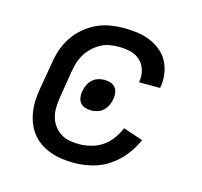

<svg xmlns="http://www.w3.org/2000/svg" viewBox="-85 -631 770 732"><g transform="rotate(15 300.0 -265.0)"><path d="M266 8Q242 8 219 5Q196 2 174.5 -5.5Q153 -13 134 -25.5Q115 -38 101 -55Q87 -72 78.5 -92.5Q70 -113 66 -136Q62 -159 63 -182.5Q64 -206 68 -230L87 -340Q91 -367 100 -393Q109 -419 125 -443Q141 -467 163.5 -486Q186 -505 211.5 -517Q237 -529 264.5 -533.5Q292 -538 318 -538Q345 -538 371 -534.5Q397 -531 420.5 -521.5Q444 -512 463.5 -496.5Q483 -481 495 -459Q507 -437 511 -411Q515 -385 511 -359Q510 -357 510 -356Q510 -355 510 -353H427Q427 -354 427 -355Q427 -356 427 -357Q431 -380 424.5 -402Q418 -424 402 -438.5Q386 -453 364 -458.5Q342 -464 318 -464Q301 -464 282.5 -461Q264 -458 247.5 -449Q231 -440 216.5 -426.5Q202 -413 192 -397Q182 -381 176.5 -363.5Q171 -346 168 -328L150 -218Q147 -198 146.5 -178.5Q146 -159 151 -141Q156 -123 167 -108Q178 -93 193.5 -83Q209 -73 227.5 -69.5Q246 -66 266 -66Q289 -66 313 -72Q337 -78 357.5 -92Q378 -106 393 -126.5Q408 -147 417 -169L495 -143Q480 -109 456.5 -79.5Q433 -50 402 -29.5Q371 -9 335.5 -0.5Q300 8 266 8ZM279 -202Q266 -202 254.5 -205.5Q243 -209 235.5 -217.5Q228 -226 226 -238Q224 -250 226 -262Q228 -275 233.5 -287.5Q239 -300 248.5 -309.5Q258 -319 271 -323.5Q284 -328 297 -328Q309 -328 320.5 -324.5Q332 -321 339.5 -312.5Q347 -304 349 -292Q351 -280 349 -268Q347 -255 341.5 -242.5Q336 -230 326.5 -220.5Q317 -211 304 -206.5Q291 -202 279 -202Z"/></g></svg>

Font: Iosevka Curly Slab Extended
Style: Italic
Weight: 400
Width: 7
Italic angle: -9°
Monospace: yes
Designer: Belleve Invis
Foundry: Belleve Invis
Version: Version 11.1.0; ttfautohint (v1.8.3)